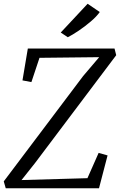

<svg xmlns="http://www.w3.org/2000/svg" viewBox="-25 -1001 638 1021"><path d="M5.5 0 -5 -36.5 417 -596.5 502.5 -697 185 -693.5 142 -564.5 94.5 -573.5 123 -743H584L593 -707.5L160.5 -133L89.5 -43.5L440 -53.5L499.5 -188L547 -174.5L501.5 0ZM335.5 -803 298 -828 441 -981 505.5 -937Q489 -913.5 457.8 -886.8Q426.5 -860 393 -837.5Q359.5 -815 335.5 -803Z"/></svg>

Font: Merriweather Light 18pt Light
Style: Italic
Weight: 300
Italic angle: -7.8°
Version: Version 2.101